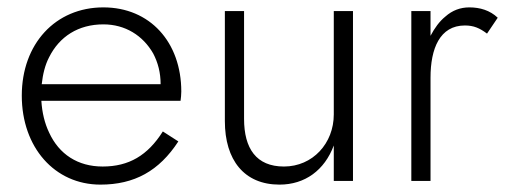

<svg xmlns="http://www.w3.org/2000/svg" viewBox="-20 -490 1377 520"><path d="M252 10C344 10 411 -27 463 -107L421 -134C380 -69 329 -39 258 -39C191 -39 140 -72 113 -131C101 -156 94 -185 92 -217H469C470 -224 471 -234 471 -242C471 -376 386 -470 260 -470C130 -470 39 -371 39 -231C39 -91 128 10 252 10ZM93 -262C96 -289 102 -314 113 -335C141 -391 192 -424 260 -424C319 -424 367 -394 395 -345C408 -320 415 -293 415 -262Z M641 -168V-460H589V-162C589 -57 641 10 737 10C806 10 859 -29 884 -96V0H936V-460H884V-180C884 -102 827 -39 749 -39C674 -39 641 -88 641 -168Z M1146 -460H1094V0H1146V-280C1146 -358 1171 -421 1239 -421C1263 -421 1279 -414 1299 -399L1328 -442C1307 -462 1280 -470 1251 -470C1227 -470 1205 -462 1186 -445C1170 -432 1157 -414 1146 -393Z"/></svg>

Font: Jost Light
Style: Regular
Weight: 300
Version: Version 3.710